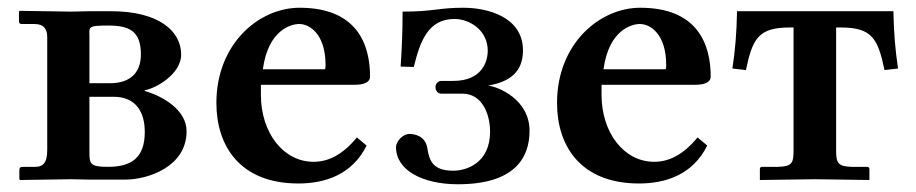

<svg xmlns="http://www.w3.org/2000/svg" viewBox="-20 -464 2367 496"><path d="M32 1 164 -1 211 0H303C362 0 462 -33 462 -125C462 -181 399 -216 354 -229V-231C381 -235 448 -272 448 -323C448 -384 390 -435 267 -435H210L164 -434L31 -436L29 -434V-407C29 -405 32 -402 35 -402H69C94 -402 102 -388 102 -368V-76C102 -41 89 -33 71 -33H39C32 -33 30 -30 30 -24V-1ZM211 -214H273C331 -214 354 -175 354 -123C354 -56 319 -33 259 -33C211 -33 211 -41 211 -75C211 -76 211 -76 211 -77ZM211 -249V-364C211 -368 211 -371 211 -374C210 -395 210 -398 259 -398C313 -398 344 -385 344 -323C344 -283 323 -249 264 -249Z M902 -109C865 -64 828 -46 790 -46C712 -46 654 -121 654 -219V-245H897C921 -245 936 -252 936 -266C936 -351 901 -444 754 -444C649 -444 539 -351 539 -198C539 -88 599 10 751 10C820 10 890 -13 927 -88ZM659 -285C673 -387 732 -402 753 -402C780 -402 821 -376 821 -296C821 -290 821 -287 819 -285Z M1151 -23C1100 -23 1089 -47 1084 -81C1079 -114 1049 -118 1038 -118C1020 -118 1003 -98 1003 -84C1003 -24 1072 12 1163 12C1308 12 1348 -55 1348 -126C1348 -208 1266 -240 1241 -243C1315 -255 1331 -295 1331 -334C1331 -420 1240 -444 1177 -444C1113 -444 1100 -434 1020 -434C1020 -380 1018 -337 1015 -292L1049 -291C1065 -357 1086 -415 1154 -415C1192 -415 1240 -387 1240 -333C1240 -306 1226 -255 1151 -255H1120C1113 -255 1105 -249 1105 -239C1105 -230 1111 -222 1120 -222H1175C1225 -222 1246 -170 1246 -124C1246 -42 1184 -23 1151 -23Z M1782 -109C1745 -64 1708 -46 1670 -46C1592 -46 1534 -121 1534 -219V-245H1777C1801 -245 1816 -252 1816 -266C1816 -351 1781 -444 1634 -444C1529 -444 1419 -351 1419 -198C1419 -88 1479 10 1631 10C1700 10 1770 -13 1807 -88ZM1539 -285C1553 -387 1612 -402 1633 -402C1660 -402 1701 -376 1701 -296C1701 -290 1701 -287 1699 -285Z M2152 -393C2233 -393 2248 -364 2265 -283L2300 -287C2293 -333 2289 -377 2288 -435H1884C1883 -377 1879 -333 1872 -287L1907 -283C1924 -364 1939 -393 2020 -393H2030V-74C2030 -42 2025 -34 1990 -33H1949C1945 -33 1943 -31 1943 -27V1L2086 -1L2226 1V-27C2226 -30 2224 -33 2221 -33H2180C2146 -34 2140 -42 2140 -74V-393Z"/></svg>

Font: Libertinus Serif Semibold
Style: Regular
Weight: 600
Designer: Philipp H. Poll, Khaled Hosny
Foundry: Caleb Maclennan
Version: Version 7.050;RELEASE